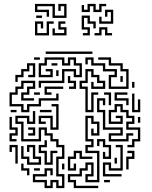

<svg xmlns="http://www.w3.org/2000/svg" viewBox="-20 -951 782 987"><path d="M215 -674V-686H455V-674ZM155 -644V-656H185V-644ZM179 -500V-536H299V-596H371V-566H389V-614H359V-644H341V-614H299V-644H221V-614H191V-566H239V-584H215V-596H251V-554H179V-626H209V-656H311V-626H329V-656H371V-626H401V-554H359V-584H311V-524H191V-500ZM539 -494V-566H569V-584H509V-614H449V-644H431V-620H419V-656H461V-626H521V-596H581V-554H551V-506H629V-584H599V-614H539V-644H485V-656H551V-626H611V-596H641V-494ZM245 -614V-626H275V-614ZM59 -530V-566H89V-596H119V-626H161V-554H125V-566H149V-614H131V-584H101V-554H71V-530ZM419 -374V-494H389V-536H419V-596H461V-566H491V-536H521V-494H449V-530H461V-506H509V-524H479V-554H449V-584H431V-524H401V-506H431V-386H449V-476H485V-464H461V-374ZM269 -560V-590H281V-560ZM335 -494V-506H359V-524H329V-560H341V-536H371V-494ZM599 -530V-560H611V-530ZM89 -374V-404H29V-476H59V-506H89V-536H161V-494H131V-464H101V-446H155V-434H89V-476H119V-506H149V-524H101V-494H71V-464H41V-416H101V-386H119V-416H179V-446H269V-470H281V-434H191V-404H131V-374ZM659 -500V-530H671V-500ZM209 -464V-506H305V-494H221V-476H245V-464ZM155 -464V-476H185V-464ZM539 -410V-464H515V-476H551V-410ZM629 -410V-434H569V-476H635V-464H581V-446H641V-410ZM659 -374V-470H671V-386H689V-440H701V-374ZM539 -224V-266H599V-284H509V-374H479V-446H521V-410H509V-434H491V-386H521V-296H611V-254H551V-236H629V-266H665V-254H641V-224ZM239 -284V-344H191V-326H215V-314H179V-356H251V-296H269V-404H245V-416H281V-284ZM635 -194V-206H659V-236H689V-284H629V-326H659V-344H629V-374H599V-404H581V-374H551V-326H599V-344H575V-356H611V-314H539V-386H569V-416H611V-386H641V-356H671V-314H641V-296H701V-224H671V-194ZM35 -374V-386H65V-374ZM185 -374V-386H245V-374ZM209 16V-14H149V-56H209V-86H251V-50H239V-74H221V-44H161V-26H221V4H239V-26H281V4H299V-44H269V-146H299V-194H269V-224H239V-254H209V-284H191V-224H89V-314H59V-356H131V-326H149V-380H161V-314H119V-344H71V-326H101V-236H179V-296H221V-266H251V-236H281V-206H311V-134H281V-56H311V16H269V-14H251V16ZM359 16V-14H329V-56H389V-86H419V-116H461V-44H431V-26H479V-164H419V-206H449V-224H419V-356H461V-326H491V-254H449V-290H461V-266H479V-314H449V-344H431V-236H461V-194H431V-176H491V-14H419V-56H449V-104H431V-74H401V-44H341V-26H371V4H485V16ZM689 -320V-350H701V-320ZM29 -224V-266H59V-284H29V-350H41V-296H71V-254H41V-236H65V-224ZM125 -254V-266H149V-284H125V-296H161V-254ZM509 -134V-170H521V-146H539V-194H509V-224H491V-200H479V-236H521V-206H551V-134ZM209 -104V-164H179V-206H209V-230H221V-194H191V-176H221V-116H239V-176H275V-164H251V-104ZM59 -110V-194H41V-170H29V-206H71V-110ZM119 -104V-134H89V-200H101V-146H131V-116H179V-134H149V-194H131V-170H119V-206H161V-146H191V-104ZM509 -44V-116H551V-86H599V-194H575V-206H611V-74H539V-104H521V-56H605V-44ZM329 -74V-146H359V-176H401V-146H455V-134H389V-164H371V-134H341V-86H359V-110H371V-74ZM629 -80V-146H659V-164H635V-176H671V-134H641V-80ZM569 -110V-140H581V-110ZM119 -50V-74H89V-110H101V-86H131V-50ZM299 -80V-110H311V-80ZM155 -74V-86H185V-74ZM515 -14V-26H545V-14ZM250 -859V-919H172V-901H232V-865H220V-889H160V-931H262V-871H310V-919H292V-895H280V-931H322V-859ZM400 -889V-925H412V-901H430V-931H472V-901H490V-931H526V-919H502V-889H460V-919H442V-889ZM490 -829V-865H502V-841H550V-889H532V-865H520V-901H562V-829ZM166 -859V-871H196V-859ZM406 -769V-781H430V-799H400V-871H442V-841H472V-805H460V-829H430V-859H412V-811H442V-769ZM160 -769V-841H202V-805H190V-829H172V-781H220V-841H256V-829H232V-769ZM250 -769V-805H262V-781H310V-799H280V-841H316V-829H292V-811H322V-769ZM466 -769V-781H490V-811H532V-781H556V-769H520V-799H502V-769Z"/></svg>

Font: Rubik Maze
Style: Regular
Weight: 400
Designer: Hubert and Fischer, NaN
Foundry: Hubert and Fischer, NaN
Version: Version 2.200